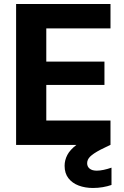

<svg xmlns="http://www.w3.org/2000/svg" viewBox="-20 -720 615 954"><path d="M60 0V-700H529V-579H210V-414H499V-298H210V-121H529V0ZM442 214Q403 214 371 202Q339 190 320 165.5Q301 141 301 104Q301 76 314.5 50Q328 24 361 -1Q394 -26 453 -50L496 -69L528 0L479 24Q443 43 428 58Q413 73 413 91Q413 108 425.5 118Q438 128 461 128Q476 128 495 124Q514 120 534 113V199Q514 206 490.5 210Q467 214 442 214Z"/></svg>

Font: DM Sans 28pt Black
Style: Regular
Weight: 900
Version: Version 4.004;gftools[0.9.30]